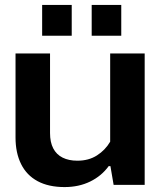

<svg xmlns="http://www.w3.org/2000/svg" viewBox="-20 -750 656 779"><path d="M567 -533V0H441L428 -76H421Q392 -36 346 -13.5Q300 9 242 9Q177 9 132.5 -15Q88 -39 65.5 -84.5Q43 -130 43 -192V-533H183V-210Q183 -173 196 -148Q209 -123 234 -110.5Q259 -98 294 -98Q340 -98 373.5 -119.5Q407 -141 427 -175V-533ZM151 -605V-730H271V-605ZM352 -605V-730H472V-605Z"/></svg>

Font: Hubot Sans SemiBold
Style: Regular
Weight: 600
Designer: Deni Anggara
Foundry: GitHub, Inc., Subsidiary of Microsoft Corporation
Version: Version 2.000